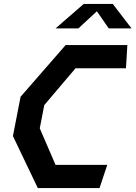

<svg xmlns="http://www.w3.org/2000/svg" viewBox="-20 -960 692 980"><path d="M173 0H488L527.5 -118.5H263.5L183 -305L206 -423.5L365.5 -611.5H623L630 -730H315L85 -466L46 -265.5ZM263.5 -815H380L474.5 -902.5L535 -815H651.5L555.5 -940H407.5Z"/></svg>

Font: Monaspace Krypton SemiBold
Style: Italic
Weight: 600
Italic angle: -11°
Designer: Riley Cran & the Lettermatic Team
Foundry: Lettermatic
Version: Version 1.101 (Monaspace Krypton)